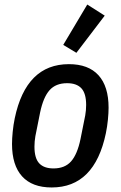

<svg xmlns="http://www.w3.org/2000/svg" viewBox="-20 -815 532 847"><path d="M208 12Q122 12 77.5 -37Q33 -86 33 -180Q33 -203 36 -233.5Q39 -264 45 -293Q95 -532 284 -532Q370 -532 414.5 -483Q459 -434 459 -340Q459 -317 456 -286.5Q453 -256 447 -227Q397 12 208 12ZM216 -72Q266 -72 293.5 -103Q321 -134 335 -201L356 -306Q358 -317 359 -329Q360 -341 360 -352Q360 -403 339 -425.5Q318 -448 276 -448Q226 -448 198.5 -417Q171 -386 157 -319L136 -214Q134 -203 133 -191Q132 -179 132 -168Q132 -117 153 -94.5Q174 -72 216 -72ZM317 -582 259 -617 365 -795 442 -746Z"/></svg>

Font: IBM Plex Sans Condensed Medium
Style: Italic
Weight: 500
Width: 3
Italic angle: -11°
Designer: Mike Abbink, Paul van der Laan, Pieter van Rosmalen
Foundry: Bold Monday
Version: Version 1.3